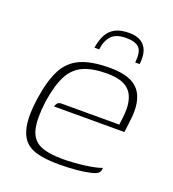

<svg xmlns="http://www.w3.org/2000/svg" viewBox="-108 -639 659 731"><g transform="rotate(20 221.0 -274.0)"><path d="M212 7Q160 7 124.5 -2Q89 -11 70 -34Q51 -57 45.5 -97Q40 -137 49 -199Q60 -275 83 -320Q106 -365 150.5 -385Q195 -405 270 -405Q356 -405 388.5 -364.5Q421 -324 410 -242L404 -194H119Q121 -202 126 -208Q131 -214 142 -214H376L380 -246Q388 -314 362 -347.5Q336 -381 267 -381Q209 -381 172 -365Q135 -349 114 -310Q93 -271 82 -199Q73 -126 83 -86.5Q93 -47 126 -32Q159 -17 217 -17Q237 -17 260 -18.5Q283 -20 306 -23Q329 -26 347 -30Q365 -34 374 -38L373 -29Q372 -22 365.5 -16Q359 -10 339 -5Q314 1 281 4Q248 7 212 7ZM293 -555Q324 -555 342 -543Q360 -531 367 -509.5Q374 -488 370 -457H352Q357 -501 341.5 -517Q326 -533 289 -533Q248 -533 229.5 -513.5Q211 -494 206 -457H187Q192 -489 203.5 -510.5Q215 -532 236.5 -543.5Q258 -555 293 -555Z"/></g></svg>

Font: Genos ExtraLight
Style: Italic
Weight: 250
Italic angle: -8°
Designer: Robert E. Leuschke
Foundry: Robert E. Leuschke
Version: Version 1.010